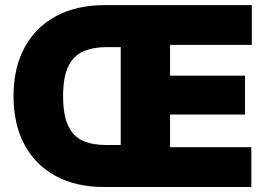

<svg xmlns="http://www.w3.org/2000/svg" viewBox="-20 -748 1069 768"><path d="M395.5 0Q285.2 0 203.9 -43.5Q122.6 -86.9 78.4 -168.5Q34.2 -250 34.2 -363.3Q34.2 -477.1 78.6 -558.6Q123 -640.1 204.8 -683.8Q286.6 -727.5 398.4 -727.5H987.3V-568.4H660.2V-445.3H960V-290H660.2V-159.2H985.4V0ZM462.9 -168V-559.6H409.2Q352.1 -559.6 312.7 -542.2Q273.4 -524.9 252.9 -482.2Q232.4 -439.5 232.4 -363.3Q232.4 -287.6 252.7 -244.9Q272.9 -202.1 311 -185.1Q349.1 -168 403.3 -168Z"/></svg>

Font: Inter Black
Style: Regular
Weight: 900
Designer: Rasmus Andersson
Foundry: rsms
Version: Version 4.000;git-a52131595